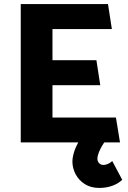

<svg xmlns="http://www.w3.org/2000/svg" viewBox="-20 -700 630 944"><path d="M570 0 550 -122H238V-281H473L454 -404H238V-557H530L511 -680H82V0ZM367 -5Q361 6 353 24Q345 42 340.5 60.5Q336 79 336 94Q336 127 352 157Q368 187 397.5 205.5Q427 224 468 224Q503 224 532 213.5Q561 203 581 184L532 92Q519 103 508 107Q497 111 489 111Q475 111 467 102Q459 93 459 81Q459 67 465.5 50.5Q472 34 481 18.5Q490 3 497 -5Z"/></svg>

Font: Catamaran ExtraBold
Style: Regular
Weight: 800
Designer: Pria Ravichandran
Version: Version 2.000